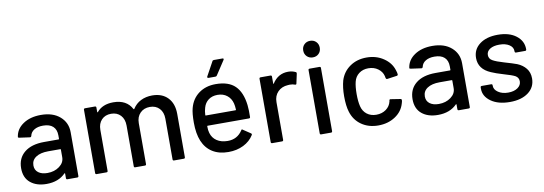

<svg xmlns="http://www.w3.org/2000/svg" viewBox="-56 -1084 4139 1461"><g transform="rotate(-10 2014.0 -354.0)"><path d="M255.9 -517.1Q348.6 -517.1 402.8 -469.7Q457 -422.4 457 -348.1V-9.8Q457 0 446.8 0H371.1Q360.8 0 360.8 -9.8V-45.9Q360.8 -51.3 356 -47.9Q301.8 7.8 209 7.8Q131.8 7.8 85 -31Q38.1 -69.8 38.1 -143.1Q38.1 -221.2 92.8 -265.6Q147.5 -310.1 245.1 -310.1H356.9Q360.8 -310.1 360.8 -314V-340.8Q360.8 -385.7 334.7 -409.9Q308.6 -434.1 257.8 -434.1Q216.3 -434.1 189.7 -417.7Q163.1 -401.4 157.2 -373Q154.3 -362.3 145 -363.8L64 -375Q53.7 -376.5 55.2 -382.8Q63.5 -442.9 118.4 -480Q173.3 -517.1 255.9 -517.1ZM230 -73.2Q284.2 -73.2 322.5 -101.6Q360.8 -129.9 360.8 -171.9V-231Q360.8 -234.9 356.9 -234.9H263.2Q203.1 -234.9 168.5 -211.9Q133.8 -189 133.8 -147.9Q133.8 -112.3 159.9 -92.8Q186 -73.2 230 -73.2Z M1115.7 -516.1Q1191.9 -516.1 1235.8 -470.5Q1279.8 -424.8 1279.8 -344.2V-9.8Q1279.8 0 1269.5 0H1194.8Q1184.6 0 1184.6 -9.8V-324.2Q1184.6 -374 1157 -403.6Q1129.4 -433.1 1083.5 -433.1Q1037.1 -433.1 1008.3 -403.8Q979.5 -374.5 979.5 -326.2V-9.8Q979.5 0 969.7 0H894.5Q884.8 0 884.8 -9.8V-324.2Q884.8 -374 857.2 -403.6Q829.6 -433.1 783.7 -433.1Q737.8 -433.1 710.2 -404.1Q682.6 -375 682.6 -326.2V-9.8Q682.6 0 672.4 0H596.7Q586.4 0 586.4 -9.8V-499Q586.4 -508.8 596.7 -508.8H672.4Q682.6 -508.8 682.6 -499V-464.8Q682.6 -462.4 684.1 -461.7Q685.5 -460.9 687.5 -462.9Q731 -516.1 815.4 -516.1Q917.5 -516.1 958.5 -439Q961.9 -434.1 964.8 -439Q988.8 -477.1 1027.8 -496.6Q1066.9 -516.1 1115.7 -516.1Z M1818.4 -317.9Q1822.8 -277.3 1821.3 -226.1Q1821.3 -215.8 1811.5 -215.8H1492.2Q1488.3 -215.8 1488.3 -211.9Q1488.3 -180.2 1494.6 -160.2Q1505.9 -120.1 1539.6 -97.7Q1573.2 -75.2 1623.5 -75.2Q1697.3 -75.2 1737.3 -136.2Q1742.2 -147.5 1750.5 -139.2L1807.6 -101.1Q1814.9 -95.2 1810.5 -87.9Q1782.7 -42.5 1731 -16.8Q1679.2 8.8 1614.3 8.8Q1542 8.8 1491.7 -22.7Q1441.4 -54.2 1416.5 -113.8Q1392.6 -171.9 1392.6 -256.8Q1392.6 -329.1 1403.3 -368.2Q1421.4 -437.5 1475.3 -477.3Q1529.3 -517.1 1606.4 -517.1Q1705.6 -517.1 1756.1 -467.5Q1806.6 -418 1818.4 -317.9ZM1606.4 -434.1Q1564.5 -434.1 1536.1 -412.8Q1507.8 -391.6 1497.6 -355Q1489.7 -330.6 1488.3 -298.8Q1488.3 -294.9 1492.2 -294.9H1721.2Q1725.6 -294.9 1725.6 -298.8Q1724.1 -329.1 1719.2 -348.1Q1709 -387.7 1679.4 -410.9Q1649.9 -434.1 1606.4 -434.1ZM1615.2 -573.2H1562.5Q1556.6 -573.2 1554 -576.7Q1551.3 -580.1 1554.2 -585L1613.3 -692.9Q1616.2 -700.2 1625.5 -700.2H1692.4Q1698.2 -700.2 1699.7 -696.8Q1701.2 -693.4 1698.2 -688L1627.4 -580.1Q1623.5 -573.2 1615.2 -573.2Z M2166 -514.2Q2198.2 -514.2 2224.1 -501Q2230.5 -498.5 2229 -488.8L2212.9 -414.1Q2211.4 -405.3 2201.2 -408.2Q2185.5 -415 2161.1 -415L2147 -414.1Q2099.1 -411.6 2069.1 -380.9Q2039.1 -350.1 2039.1 -301.8V-9.8Q2039.1 0 2028.8 0H1953.1Q1942.9 0 1942.9 -9.8V-499Q1942.9 -508.8 1953.1 -508.8H2028.8Q2039.1 -508.8 2039.1 -499V-445.8Q2039.1 -441.9 2041.5 -442.4Q2042.5 -442.4 2043 -443.8Q2087.9 -514.2 2166 -514.2Z M2417.5 -606.9Q2399.4 -588.9 2371.6 -588.9Q2343.8 -588.9 2325.7 -606.9Q2307.6 -625 2307.6 -652.8Q2307.6 -680.7 2325.7 -698.7Q2343.8 -716.8 2371.6 -716.8Q2399.4 -716.8 2417.5 -698.7Q2435.5 -680.7 2435.5 -652.8Q2435.5 -625 2417.5 -606.9ZM2407.7 -1H2331.5Q2321.8 -1 2321.8 -11.2V-499Q2321.8 -508.8 2331.5 -508.8H2407.7Q2417.5 -508.8 2417.5 -499V-11.2Q2417.5 -1 2407.7 -1Z M2568.4 -134.8Q2553.7 -180.7 2553.7 -255.9Q2553.7 -324.2 2568.4 -377Q2588.9 -441.4 2643.3 -479.2Q2697.8 -517.1 2772.5 -517.1Q2846.7 -517.1 2902.8 -479.2Q2959 -441.4 2976.6 -382.8Q2983.4 -363.8 2984.4 -350.1Q2984.4 -341.3 2975.6 -339.8L2900.4 -329.1H2898.4Q2891.6 -329.1 2888.7 -337.9L2885.7 -354Q2877 -388.7 2845.9 -411.4Q2814.9 -434.1 2771.5 -434.1Q2729 -434.1 2699 -411.4Q2668.9 -388.7 2659.7 -350.1Q2650.4 -312 2650.4 -254.9Q2650.4 -199.2 2659.7 -161.1Q2669.4 -121.1 2699.2 -98.1Q2729 -75.2 2771.5 -75.2Q2815.4 -75.2 2846.9 -98.1Q2878.4 -121.1 2886.7 -158.2Q2887.7 -159.2 2887.7 -161.1Q2886.7 -162.1 2887.7 -163.1V-167Q2890.6 -174.3 2898.4 -172.9L2973.6 -161.1Q2981.4 -159.7 2981.4 -152.8V-148.9Q2981.4 -141.6 2976.6 -127Q2959.5 -65.9 2903.6 -29.1Q2847.7 7.8 2772.5 7.8Q2697.3 7.8 2642.8 -30.3Q2588.4 -68.4 2568.4 -134.8Z M3280.3 -517.1Q3373 -517.1 3427.2 -469.7Q3481.4 -422.4 3481.4 -348.1V-9.8Q3481.4 0 3471.2 0H3395.5Q3385.3 0 3385.3 -9.8V-45.9Q3385.3 -51.3 3380.4 -47.9Q3326.2 7.8 3233.4 7.8Q3156.2 7.8 3109.4 -31Q3062.5 -69.8 3062.5 -143.1Q3062.5 -221.2 3117.2 -265.6Q3171.9 -310.1 3269.5 -310.1H3381.3Q3385.3 -310.1 3385.3 -314V-340.8Q3385.3 -385.7 3359.1 -409.9Q3333 -434.1 3282.2 -434.1Q3240.7 -434.1 3214.1 -417.7Q3187.5 -401.4 3181.6 -373Q3178.7 -362.3 3169.4 -363.8L3088.4 -375Q3078.1 -376.5 3079.6 -382.8Q3087.9 -442.9 3142.8 -480Q3197.8 -517.1 3280.3 -517.1ZM3254.4 -73.2Q3308.6 -73.2 3346.9 -101.6Q3385.3 -129.9 3385.3 -171.9V-231Q3385.3 -234.9 3381.3 -234.9H3287.6Q3227.5 -234.9 3192.9 -211.9Q3158.2 -189 3158.2 -147.9Q3158.2 -112.3 3184.3 -92.8Q3210.4 -73.2 3254.4 -73.2Z M3790 5.9Q3699.2 5.9 3644 -33.4Q3588.9 -72.8 3588.9 -130.9V-142.1Q3588.9 -151.9 3599.1 -151.9H3670.9Q3681.2 -151.9 3681.2 -142.1V-137.2Q3681.2 -108.9 3711.9 -87.9Q3742.7 -66.9 3789.1 -66.9Q3834 -66.9 3862.1 -86.4Q3890.1 -106 3890.1 -136.2Q3890.1 -165.5 3864.3 -180.2Q3839.8 -192.9 3779.8 -210Q3718.8 -228 3685.1 -243.2Q3592.8 -282.2 3592.8 -368.2Q3592.8 -434.6 3645.3 -474.4Q3697.8 -514.2 3785.2 -514.2Q3874 -514.2 3927 -473.4Q3980 -432.6 3980 -370.1V-367.2Q3980 -356.9 3970.2 -356.9H3899.9Q3890.1 -356.9 3890.1 -367.2V-370.1Q3890.1 -399.9 3861.1 -418.9Q3832 -438 3784.2 -438Q3739.3 -438 3712.2 -420.9Q3685.1 -403.8 3685.1 -375Q3685.1 -345.7 3711.9 -331.1Q3739.3 -315.4 3796.9 -298.8Q3862.8 -279.8 3894 -268.1Q3935.5 -251 3960.7 -219.5Q3985.8 -188 3985.8 -142.1Q3985.8 -74.2 3932.6 -34.2Q3879.4 5.9 3790 5.9Z"/></g></svg>

Font: Gruenseis Font Medium
Style: Regular
Weight: 500
Designer: Jeremy Tribby
Foundry: Tribby Type
Version: Version 1.408;Glyphs 3.1.2 (3151)